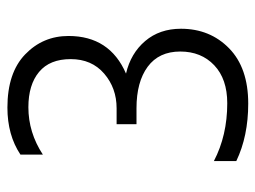

<svg xmlns="http://www.w3.org/2000/svg" viewBox="-108 -592 706 531"><g transform="rotate(-90 245.5 -327.0)"><path d="M83 -562C123.7 -588.7 167.3 -602 214 -602C255.3 -602 287.8 -592.2 311.5 -572.5C335.2 -552.8 347 -523.7 347 -485C347 -446.3 333.7 -415.5 307 -392.5C280.3 -369.5 248.3 -358 211 -358H167V-303H211C259.7 -303 298 -292.7 326 -272C354 -251.3 368 -221.3 368 -182C368 -143.3 355.3 -112 330 -88C304.7 -64 269.7 -52 225 -52C165.7 -52 112.3 -64.3 65 -89V-27C111 -5 164 6 224 6C290 6 341 -11.7 377 -47C413 -82.3 431 -126.7 431 -180C431 -219.3 419.7 -252.3 397 -279C374.3 -305.7 344.3 -323.3 307 -332C376.3 -362 411 -415 411 -491C411 -538.3 394 -578.3 360 -611C326 -643.7 277 -660 213 -660C162.3 -660 119 -648 83 -624Z"/></g></svg>

Font: Hind Light
Style: Regular
Weight: 300
Designer: Manushi Parikh, Satya Rajpurohit
Foundry: Indian Type Foundry
Version: Version 1.201;PS 1.0;hotconv 1.0.78;makeotf.lib2.5.61930; tt